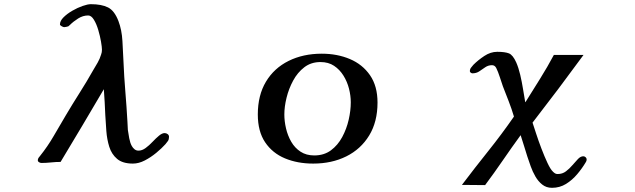

<svg xmlns="http://www.w3.org/2000/svg" viewBox="-20 -778 3040 919"><path d="M789 -123Q789 -111 784 -103.5Q779 -96 772 -88Q754 -68 728 -46.5Q702 -25 673 -10Q644 5 616 5Q567 5 540.5 -17.5Q514 -40 503 -75.5Q492 -111 489 -151Q486 -191 484 -227Q483 -259 481 -289.5Q479 -320 477 -351Q375 -177 270 -3Q247 -3 224 -0.5Q201 2 178 2Q173 2 167 -1.5Q161 -5 161 -11Q161 -17 164.5 -22.5Q168 -28 172 -32Q208 -77 237 -127Q266 -177 295 -226Q327 -280 361 -333.5Q395 -387 426 -442Q437 -460 447.5 -478.5Q458 -497 464 -517Q466 -522 467 -528Q468 -534 468 -540Q468 -552 463.5 -578.5Q459 -605 450.5 -634Q442 -663 429.5 -683.5Q417 -704 402 -704Q377 -704 354 -689.5Q331 -675 314 -658Q310 -654 307 -652Q303 -651 297.5 -649.5Q292 -648 287 -648Q283 -648 275 -652.5Q267 -657 267 -661Q267 -678 284 -695Q301 -712 326 -726.5Q351 -741 375.5 -749.5Q400 -758 415 -758Q466 -758 497 -742.5Q528 -727 547 -677Q563 -635 566 -581.5Q569 -528 571 -484Q574 -411 580 -339Q586 -267 590 -195Q591 -185 591 -175.5Q591 -166 592 -156Q594 -140 598.5 -116.5Q603 -93 611 -79Q616 -70 624 -63.5Q632 -57 643 -57Q660 -57 677 -69.5Q694 -82 710 -99Q726 -116 741 -128.5Q756 -141 768 -141Q776 -141 782.5 -136Q789 -131 789 -123Z M1659 -288Q1659 -320 1650.5 -353.5Q1642 -387 1624 -416Q1606 -445 1579 -463Q1552 -481 1514 -481Q1469 -481 1436.5 -456Q1404 -431 1383 -392Q1362 -353 1351.5 -310Q1341 -267 1341 -230Q1341 -198 1349 -163.5Q1357 -129 1374 -99.5Q1391 -70 1418.5 -52Q1446 -34 1484 -34Q1531 -34 1564 -58.5Q1597 -83 1618 -122Q1639 -161 1649 -205Q1659 -249 1659 -288ZM1787 -287Q1787 -195 1747 -129.5Q1707 -64 1637.5 -29.5Q1568 5 1479 5Q1404 5 1344 -20Q1284 -45 1249 -97Q1214 -149 1214 -230Q1214 -322 1253 -387Q1292 -452 1361.5 -486.5Q1431 -521 1520 -521Q1594 -521 1654.5 -495.5Q1715 -470 1751 -418Q1787 -366 1787 -287Z M2788 -15Q2788 -11 2787 -8Q2786 -5 2784 -2Q2767 27 2743 55.5Q2719 84 2689 102.5Q2659 121 2622 121Q2595 121 2575.5 105.5Q2556 90 2542.5 66.5Q2529 43 2520 17.5Q2511 -8 2504 -29Q2496 -55 2488 -80.5Q2480 -106 2472 -131Q2429 -72 2387.5 -11.5Q2346 49 2302 108L2191 107Q2253 25 2317 -55Q2381 -135 2440 -220Q2429 -257 2415 -293Q2401 -329 2387 -365Q2380 -385 2372 -410Q2364 -435 2355 -453Q2348 -466 2335 -466Q2317 -466 2302.5 -456Q2288 -446 2274 -436.5Q2260 -427 2241 -427Q2238 -427 2233.5 -430Q2229 -433 2229 -437Q2229 -447 2234.5 -454Q2240 -461 2246 -468Q2268 -490 2298 -510Q2328 -530 2360 -530Q2397 -530 2416 -522.5Q2435 -515 2451 -479Q2462 -454 2470 -420Q2478 -386 2483.5 -351.5Q2489 -317 2494 -289H2495Q2530 -345 2565 -401Q2600 -457 2631 -515H2773Q2713 -433 2652 -352Q2591 -271 2529 -191Q2535 -173 2546 -139Q2557 -105 2571.5 -67Q2586 -29 2600.5 2Q2615 33 2627 44Q2632 49 2637 52Q2642 55 2649 55Q2672 55 2689 42Q2706 29 2720 12.5Q2734 -4 2746.5 -17Q2759 -30 2772 -30Q2778 -30 2783 -25.5Q2788 -21 2788 -15Z"/></svg>

Font: Kaisei Opti
Style: Bold
Weight: 700
Designer: Font-Kai, 金井和夫
Foundry: KAZUO KANAI
Version: Version 5.003